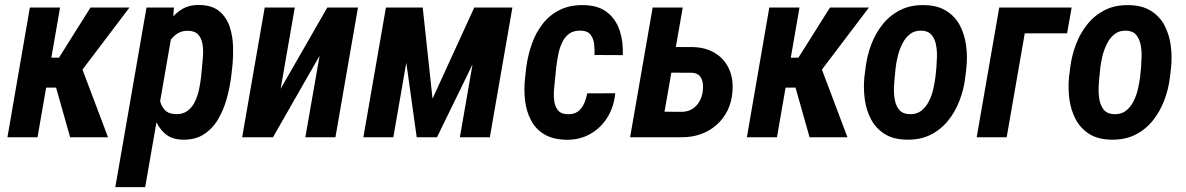

<svg xmlns="http://www.w3.org/2000/svg" viewBox="-20 -559 4829 782"><path d="M224.6 -528.3 132.8 0H10.3L101.6 -528.3ZM507.3 -528.3 260.3 -202.1H143.1L147.9 -324.2H220.2L348.6 -528.3ZM265.6 0 200.7 -229.5 308.6 -294.9 419.9 0Z M679.7 -419.9 571.3 203.1H449.7L576.7 -528.3H688.5ZM925.8 -283.7 921.4 -245.6Q916 -203.1 903.6 -157.7Q891.1 -112.3 868.4 -73.5Q845.7 -34.7 809.6 -11.5Q773.4 11.7 721.2 9.8Q677.2 8.3 650.4 -16.1Q623.5 -40.5 610.1 -77.6Q596.7 -114.7 592.8 -155.8Q588.9 -196.8 591.3 -231L598.6 -290Q605.5 -328.6 618.9 -371.8Q632.3 -415 655.5 -453.4Q678.7 -491.7 712.4 -515.9Q746.1 -540 793 -538.6Q844.7 -537.6 873.8 -512.9Q902.8 -488.3 915.5 -450Q928.2 -411.6 929.2 -367.4Q930.2 -323.2 925.8 -283.7ZM798.8 -245.1 802.7 -284.7Q804.7 -303.2 806.6 -328.1Q808.6 -353 805.2 -377Q801.8 -400.9 788.6 -416.7Q775.4 -432.6 748 -433.6Q723.1 -434.6 705.1 -423.8Q687 -413.1 674.6 -395.5Q662.1 -377.9 654.3 -356.7Q646.5 -335.4 643.1 -314.9L627.4 -206.1Q626 -181.6 630.1 -156.2Q634.3 -130.9 649.2 -113.3Q664.1 -95.7 693.8 -94.2Q723.6 -92.8 743.2 -107.2Q762.7 -121.6 773.9 -145Q785.2 -168.5 790.8 -195.3Q796.4 -222.2 798.8 -245.1Z M1123 -197.3 1313 -528.3H1438L1346.2 0H1223.6L1281.7 -332L1091.8 0H966.3L1058.1 -528.3H1180.7Z M1741.7 -157.2 1911.6 -528.3H2017.6L1759.8 0H1677.2L1603.5 -528.3H1701.7ZM1673.8 -528.3 1582 0H1460L1551.8 -528.3ZM1853 0 1944.8 -528.3H2066.9L1975.1 0Z M2293 -93.8Q2318.4 -93.3 2334.2 -105.2Q2350.1 -117.2 2358.9 -137.2Q2367.7 -157.2 2371.6 -178.7L2485.8 -179.2Q2481 -125.5 2454.6 -82Q2428.2 -38.6 2384.8 -13.7Q2341.3 11.2 2285.6 10.3Q2230.5 8.8 2195.6 -12.7Q2160.6 -34.2 2142.1 -70.3Q2123.5 -106.4 2118.4 -150.9Q2113.3 -195.3 2118.7 -242.7L2123.5 -285.6Q2130.4 -335.9 2146.7 -381.8Q2163.1 -427.7 2191.7 -463.6Q2220.2 -499.5 2261.7 -519.5Q2303.2 -539.6 2359.9 -538.1Q2418.5 -536.6 2453.9 -508.1Q2489.3 -479.5 2504.2 -433.8Q2519 -388.2 2516.6 -334.5L2401.4 -335Q2402.3 -356 2399.9 -378.7Q2397.5 -401.4 2385.7 -417.2Q2374 -433.1 2347.7 -434.1Q2316.9 -435.5 2298.1 -421.6Q2279.3 -407.7 2268.8 -384.5Q2258.3 -361.3 2253.4 -335.4Q2248.5 -309.6 2245.6 -285.6L2241.2 -242.2Q2239.3 -223.1 2236.8 -198.5Q2234.4 -173.8 2237.1 -150.1Q2239.7 -126.5 2252.2 -110.4Q2264.6 -94.2 2293 -93.8Z M2690.4 -367.7 2803.2 -367.2Q2855.5 -365.7 2892.8 -342.5Q2930.2 -319.3 2948.7 -279.5Q2967.3 -239.7 2963.4 -187.5Q2960.4 -144 2943.4 -109.4Q2926.3 -74.7 2897.9 -49.8Q2869.6 -24.9 2833 -12.2Q2796.4 0.5 2753.9 0H2546.4L2638.2 -528.3H2760.7L2686.5 -104L2758.8 -103.5Q2783.2 -104.5 2800.5 -115.7Q2817.9 -127 2828.4 -145.3Q2838.9 -163.6 2842.3 -186.5Q2844.7 -204.1 2842.3 -220.9Q2839.8 -237.8 2829.8 -249.5Q2819.8 -261.2 2798.8 -262.7L2671.4 -263.2Z M3236.3 -528.3 3144.5 0H3022L3113.3 -528.3ZM3519 -528.3 3272 -202.1H3154.8L3159.7 -324.2H3231.9L3360.4 -528.3ZM3277.3 0 3212.4 -229.5 3320.3 -294.9 3431.6 0Z M3500.5 -244.6 3505.4 -282.7Q3511.2 -332 3528.8 -378.4Q3546.4 -424.8 3576.2 -461.4Q3606 -498 3648.2 -518.8Q3690.4 -539.6 3746.1 -538.1Q3798.8 -537.1 3834.5 -514.6Q3870.1 -492.2 3889.4 -455.6Q3908.7 -418.9 3914.8 -374Q3920.9 -329.1 3916 -283.2L3911.6 -244.6Q3905.8 -195.3 3887.9 -148.9Q3870.1 -102.5 3840.3 -66.2Q3810.5 -29.8 3768.6 -9.3Q3726.6 11.2 3671.4 9.8Q3617.7 8.8 3582.5 -13.7Q3547.4 -36.1 3527.8 -72.8Q3508.3 -109.4 3502.2 -154.1Q3496.1 -198.7 3500.5 -244.6ZM3627.9 -283.2 3624 -243.7Q3622.1 -225.6 3621.1 -200.9Q3620.1 -176.3 3624.5 -152.3Q3628.9 -128.4 3642.1 -112.1Q3655.3 -95.7 3681.6 -94.2Q3711.4 -92.3 3731 -106.9Q3750.5 -121.6 3762.7 -145.3Q3774.9 -168.9 3781 -195.6Q3787.1 -222.2 3790 -245.1L3793.9 -284.2Q3795.4 -301.8 3796.1 -326.7Q3796.9 -351.6 3792.5 -375.5Q3788.1 -399.4 3774.9 -416Q3761.7 -432.6 3735.4 -434.1Q3706.5 -435.5 3687.3 -420.9Q3668 -406.2 3655.8 -382.3Q3643.6 -358.4 3637 -332Q3630.4 -305.7 3627.9 -283.2Z M4344.7 -528.3 4326.2 -423.3H4153.8L4080.1 0H3958L4049.8 -528.3Z M4334 -244.6 4338.9 -282.7Q4344.7 -332 4362.3 -378.4Q4379.9 -424.8 4409.7 -461.4Q4439.5 -498 4481.7 -518.8Q4523.9 -539.6 4579.6 -538.1Q4632.3 -537.1 4668 -514.6Q4703.6 -492.2 4722.9 -455.6Q4742.2 -418.9 4748.3 -374Q4754.4 -329.1 4749.5 -283.2L4745.1 -244.6Q4739.3 -195.3 4721.4 -148.9Q4703.6 -102.5 4673.8 -66.2Q4644 -29.8 4602.1 -9.3Q4560.1 11.2 4504.9 9.8Q4451.2 8.8 4416 -13.7Q4380.9 -36.1 4361.3 -72.8Q4341.8 -109.4 4335.7 -154.1Q4329.6 -198.7 4334 -244.6ZM4461.4 -283.2 4457.5 -243.7Q4455.6 -225.6 4454.6 -200.9Q4453.6 -176.3 4458 -152.3Q4462.4 -128.4 4475.6 -112.1Q4488.8 -95.7 4515.1 -94.2Q4544.9 -92.3 4564.5 -106.9Q4584 -121.6 4596.2 -145.3Q4608.4 -168.9 4614.5 -195.6Q4620.6 -222.2 4623.5 -245.1L4627.4 -284.2Q4628.9 -301.8 4629.6 -326.7Q4630.4 -351.6 4626 -375.5Q4621.6 -399.4 4608.4 -416Q4595.2 -432.6 4568.8 -434.1Q4540 -435.5 4520.8 -420.9Q4501.5 -406.2 4489.3 -382.3Q4477.1 -358.4 4470.5 -332Q4463.9 -305.7 4461.4 -283.2Z"/></svg>

Font: Roboto Condensed SemiBold
Style: Italic
Weight: 600
Italic angle: -12°
Designer: Christian Robertson
Foundry: Google
Version: Version 3.008; 2023